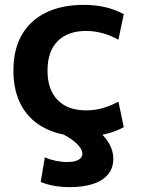

<svg xmlns="http://www.w3.org/2000/svg" viewBox="-20 -550 584 788"><path d="M324 10Q233 10 168 -22Q103 -54 69 -114.5Q35 -175 35 -260Q35 -346 69 -406Q103 -466 168 -498Q233 -530 324 -530Q370 -530 410 -521Q450 -512 488 -492L466 -387Q431 -406 398.5 -414.5Q366 -423 334 -423Q258 -423 216.5 -381Q175 -339 175 -260Q175 -182 216.5 -139.5Q258 -97 334 -97Q366 -97 398.5 -105.5Q431 -114 466 -133L488 -28Q450 -8 410 1Q370 10 324 10ZM266 218Q199 218 147 197L164 96Q185 105 209 110Q233 115 256 115Q276 115 289.5 111Q303 107 310.5 99.5Q318 92 318 81Q318 63 297.5 42Q277 21 237 0L361 -33Q403 0 424 33Q445 66 445 102Q445 139 424 165Q403 191 363 204.5Q323 218 266 218Z"/></svg>

Font: M PLUS 2 Thin
Style: Bold
Weight: 700
Version: Version 1.001